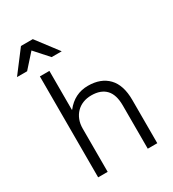

<svg xmlns="http://www.w3.org/2000/svg" viewBox="-251 -1034 1041 1153"><g transform="rotate(-30 269.5 -457.5)"><path d="M85 -700H151V-430H153Q213 -507 306 -507Q395 -507 445 -455Q495 -403 495 -300V0H429V-300Q429 -375 394.5 -411Q360 -447 295 -447Q263 -447 236.5 -436.5Q210 -426 191 -406.5Q172 -387 161.5 -360Q151 -333 151 -300V0H85ZM78 -915H160L274 -765H204L119 -860L34 -765H-36Z"/></g></svg>

Font: PT Root UI
Style: Regular
Weight: 400
Designer: Vitaly Kuzmin
Foundry: ParaType Ltd.
Version: Version 2.001G